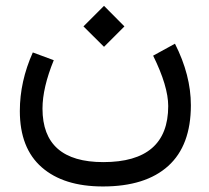

<svg xmlns="http://www.w3.org/2000/svg" viewBox="-20 -428 725 666"><path d="M336.9 218.8Q200.7 218.8 124.8 152.3Q48.8 85.9 48.8 -43Q48.8 -145.5 93.8 -246.1L166.5 -219.2Q127.4 -123.5 127.4 -51.3Q127.4 134.3 338.4 134.3Q563.5 134.3 563.5 -60.1Q563.5 -128.9 511.2 -234.9L586.9 -276.4Q642.1 -167.5 642.1 -63Q642.1 76.7 563.5 147.7Q484.9 218.8 336.9 218.8ZM340.8 -407.7 411.6 -336.4 340.8 -265.6 269.5 -336.4Z"/></svg>

Font: Samim FD-WOL
Style: FD-WOL
Weight: 400
Foundry: DejaVu fonts team - Redesigned by Saber Rastikerdar
Version: Version 4.0.0